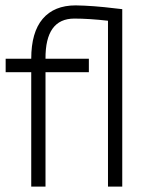

<svg xmlns="http://www.w3.org/2000/svg" viewBox="-20 -693 540 713"><path d="M310 -475V-425H149V0H96V-425H1V-475H96Q96 -573 138.5 -623Q181 -673 261 -673Q326 -672 407 -662L434 -659V0H381V-616Q310 -624 256 -624Q148 -624 149 -475Z"/></svg>

Font: Lekton
Style: Regular
Weight: 400
Designer: Paolo Mazzetti, Luciano Perondi, Raffaele Flato, Elena Papassissa, Emilio Macchia, Michela Povoleri, Tobias Seemiller, R
Version: Version 34.000